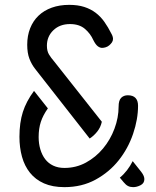

<svg xmlns="http://www.w3.org/2000/svg" viewBox="-20 -760 640 790"><path d="M526 -97 561 -53Q568 -44 571 -36.5Q574 -29 574 -23Q574 -6 558.5 2Q543 10 528 10Q516 10 507 5.5Q498 1 489 -10L473 -29Q489 -42 502.5 -59.5Q516 -77 526 -97ZM349 -190 125 -476Q110 -495 101 -518.5Q92 -542 92 -576Q92 -613 104 -643.5Q116 -674 138.5 -695.5Q161 -717 193 -728.5Q225 -740 265 -740Q300 -740 326.5 -731.5Q353 -723 373.5 -707.5Q394 -692 409.5 -670Q425 -648 438 -622Q442 -615 443.5 -609.5Q445 -604 445 -600Q445 -592 440.5 -585.5Q436 -579 429.5 -573.5Q423 -568 415 -565.5Q407 -563 400 -563Q391 -563 382 -570Q373 -577 364 -595Q352 -622 329 -641.5Q306 -661 268 -661Q226 -661 199.5 -635.5Q173 -610 173 -572Q173 -550 181.5 -536Q190 -522 203 -507L399 -259Q394 -236 380 -218.5Q366 -201 349 -190ZM177 -314Q157 -286 148 -258.5Q139 -231 139 -196Q139 -169 146 -145.5Q153 -122 166 -105Q179 -88 199 -78.5Q219 -69 245 -69Q293 -69 333.5 -91Q374 -113 404 -149Q434 -185 451 -230.5Q468 -276 468 -321Q468 -347 478.5 -357.5Q489 -368 506 -368Q527 -368 537.5 -357Q548 -346 548 -325Q548 -269 527.5 -209Q507 -149 468.5 -100.5Q430 -52 373.5 -21Q317 10 245 10Q196 10 161 -5.5Q126 -21 103.5 -49Q81 -77 70.5 -115Q60 -153 60 -197Q60 -255 74 -299Q88 -343 120 -386Z"/></svg>

Font: Maple Mono NL Light
Style: Regular
Weight: 300
Monospace: yes
Designer: subframe7536
Version: Version 7.000